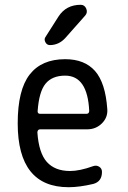

<svg xmlns="http://www.w3.org/2000/svg" viewBox="-20 -780 540 810"><path d="M254.9 -460.9Q200.2 -460.9 172.4 -427.2Q144.5 -393.6 138.7 -310.5Q138.7 -299.8 149.4 -299.8H344.7Q355.5 -299.8 356.4 -311.5Q349.6 -460.9 254.9 -460.9ZM269.5 9.8Q54.7 9.8 54.7 -259.8Q54.7 -400.4 105 -465.3Q155.3 -530.3 254.9 -530.3Q336.9 -530.3 380.9 -480.5Q424.8 -430.7 432.6 -320.3Q435.5 -285.2 410.2 -259.8Q384.8 -234.4 347.7 -234.4H149.4Q138.7 -234.4 137.7 -221.7Q143.6 -134.8 177.7 -96.7Q211.9 -58.6 275.4 -58.6Q316.4 -58.6 373 -79.1Q386.7 -84 398.4 -76.7Q410.2 -69.3 410.2 -54.7Q410.2 -13.7 373 -3.9Q314.5 9.8 269.5 9.8ZM226.6 -710Q258.8 -759.8 320.3 -759.8Q336.9 -759.8 343.8 -743.7Q350.6 -727.5 339.8 -714.8L255.9 -620.1Q228.5 -589.8 190.4 -589.8Q177.7 -589.8 171.4 -602.1Q165 -614.3 171.9 -624Z"/></svg>

Font: Rounded-X Mgen+ 2m regular
Style: Regular
Weight: 400
Designer: [Source Han Sans]
Ryoko NISHIZUKA  (kana & ideographs); Paul D. Hunt (Latin, Greek & Cyrillic); Wenlong ZHANG  (bopomofo
Version: Version 1.059.20150602